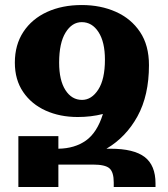

<svg xmlns="http://www.w3.org/2000/svg" viewBox="-20 -743 668 763"><path d="M53 0V-202H212V-152Q277 -153 321.5 -184.5Q366 -216 389 -290Q342 -278 289 -278Q218 -278 161.5 -303.5Q105 -329 72 -377.5Q39 -426 39 -494Q39 -565 73 -616.5Q107 -668 167 -695.5Q227 -723 305 -723Q380 -723 440.5 -696Q501 -669 536.5 -616Q572 -563 572 -484Q572 -364 526.5 -281Q481 -198 403 -152H419Q512 -152 555 -119Q598 -86 598 -14V0H432V-18Q432 -59 415 -74Q398 -89 349 -89H212V0ZM306 -346Q344 -346 370.5 -387Q397 -428 397 -506Q397 -576 371.5 -615.5Q346 -655 305 -655Q266 -655 240.5 -613.5Q215 -572 215 -494Q215 -424 240 -385Q265 -346 306 -346Z"/></svg>

Font: Noto Serif Armenian SemiCondensed ExtraBold
Style: Regular
Weight: 800
Width: 4
Designer: Monotype Design Team
Foundry: Monotype Imaging Inc.
Version: Version 2.008; ttfautohint (v1.8.4.7-5d5b)